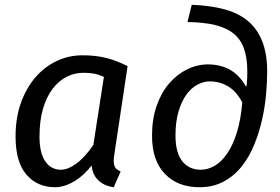

<svg xmlns="http://www.w3.org/2000/svg" viewBox="-20 -770 1171 802"><path d="M458 -128Q455 -110 455 -99Q455 -79 462 -69.5Q469 -60 484 -54L455 12Q416 7 391 -16.5Q366 -40 363 -79Q330 -36 289 -12Q248 12 210 12Q136 12 90.5 -40.5Q45 -93 45 -200Q45 -278 67.5 -340.5Q90 -403 128 -447Q166 -491 216.5 -515Q267 -539 324 -539Q352 -539 375 -536.5Q398 -534 419.5 -529Q441 -524 463.5 -515.5Q486 -507 513 -494ZM234 -61Q264 -61 300 -87.5Q336 -114 370 -165L414 -449Q391 -459 372.5 -462.5Q354 -466 329 -466Q292 -466 259 -449.5Q226 -433 200.5 -400Q175 -367 160 -317Q145 -267 145 -200Q145 -162 152 -135.5Q159 -109 171.5 -92.5Q184 -76 200 -68.5Q216 -61 234 -61Z M781 -750Q859 -747 918 -731Q977 -715 1016.5 -681.5Q1056 -648 1076 -596Q1096 -544 1096 -471Q1096 -429 1091.5 -377Q1087 -325 1075 -271.5Q1063 -218 1042.5 -167Q1022 -116 990.5 -76Q959 -36 915 -12Q871 12 813 12Q722 12 668.5 -44Q615 -100 615 -203Q615 -273 634.5 -328.5Q654 -384 687 -422Q720 -460 762 -480.5Q804 -501 849 -501Q900 -501 940 -479Q980 -457 1007 -409L1010 -411Q1012 -428 1012.5 -442Q1013 -456 1013 -472Q1013 -527 999.5 -566Q986 -605 956 -629.5Q926 -654 878.5 -665.5Q831 -677 763 -678ZM818 -61Q849 -61 877.5 -78Q906 -95 929.5 -129.5Q953 -164 969.5 -217Q986 -270 992 -342Q969 -387 934 -408.5Q899 -430 856 -430Q830 -430 804 -416Q778 -402 758 -374Q738 -346 725.5 -303.5Q713 -261 713 -204Q713 -132 741.5 -96.5Q770 -61 818 -61Z"/></svg>

Font: Yekcdsyqcyvpieeyorgstswgcgt
Style: Regular
Weight: 400
Italic angle: -8°
Designer: Carrois Corporate & Edenspiekermann
Foundry: Carrois Corporate GbR & Edenspiekermann AG
Version: Version 2.001